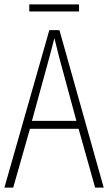

<svg xmlns="http://www.w3.org/2000/svg" viewBox="-20 -945 491 872"><path d="M339 -925H113V-893H339ZM412 -93H451L250 -808H204L0 -93H40L116 -360H337ZM249 -684 327 -396H125L204 -684C212 -716 220 -742 227 -772C234 -742 242 -714 249 -684Z"/></svg>

Font: Noto Sans Kannada UI Condensed ExtraLight
Style: Regular
Weight: 200
Width: 3
Designer: Jelle Bosma - Monotype Design Team
Foundry: Monotype Imaging Inc.
Version: Version 2.005